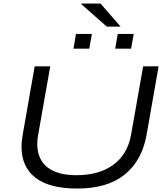

<svg xmlns="http://www.w3.org/2000/svg" viewBox="-20 -1065 954 1097"><path d="M589.8 -913.1 443.8 -1042 444.8 -1044.9H554.2L668.9 -913.1ZM399.9 -787.1 414.1 -871.1H504.9L490.2 -787.1ZM638.2 -787.1 652.8 -871.1H744.1L729 -787.1ZM421.9 12.2Q261.7 12.2 182.4 -49.8Q103 -111.8 103 -226.1Q103 -260.3 110.8 -301.8L178.2 -686H267.1L198.2 -295.9Q192.9 -269.5 192.9 -243.2Q192.9 -155.8 250 -109.9Q307.1 -64 416 -64Q546.9 -64 628.2 -124Q709.5 -184.1 729 -295.9L797.9 -686H886.2L817.9 -296.9Q792.5 -148.9 693.4 -68.4Q594.2 12.2 421.9 12.2Z"/></svg>

Font: Archivo Expanded Light
Style: Italic
Weight: 300
Width: 7
Italic angle: -10°
Designer: Hector Gatti
Foundry: Omnibus-Type
Version: Version 2.001